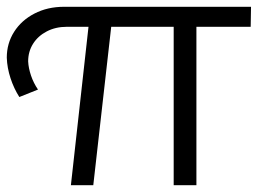

<svg xmlns="http://www.w3.org/2000/svg" viewBox="-26 -546 768 566"><path d="M171 -467Q138 -467 112 -453.5Q86 -440 71.5 -417Q57 -394 57 -365Q58 -345 65.5 -323Q73 -301 86 -282L31 -260Q15 -285 5 -315.5Q-5 -346 -6 -376Q-6 -418 15.5 -452Q37 -486 75.5 -506Q114 -526 163 -526H714L713 -467ZM237 -486H304L249 0H183ZM486 -486H553V0H486Z"/></svg>

Font: Alexandria Light
Style: Regular
Weight: 300
Designer: Mohamed Gaber
Foundry: Kief Type Foundry
Version: Version 5.100